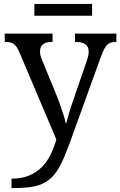

<svg xmlns="http://www.w3.org/2000/svg" viewBox="-20 -705 605 965"><path d="M564.9 -536.1V-494.1H562Q547.4 -494.1 536.9 -491Q526.4 -487.8 517.8 -479Q509.3 -470.2 502 -455.1Q494.6 -439.9 485.8 -416L334 3.9Q316.4 52.2 300.8 88.9Q285.2 125.5 268.1 151.6Q251 177.7 230.7 194.8Q210.4 211.9 184.6 222.2Q158.7 232.4 125 236.3Q91.3 240.2 46.9 240.2H38.1V192.9Q88.9 192.9 125.5 177.7Q162.1 162.6 188.7 136.2Q215.3 109.9 233.2 74Q251 38.1 263.2 -3.9L78.1 -440.9Q71.3 -456.5 64.9 -466.6Q58.6 -476.6 50.5 -482.9Q42.5 -489.3 32 -491.7Q21.5 -494.1 6.8 -494.1H3.9V-536.1H244.1V-494.1H241.2Q210.9 -494.1 196 -482.4Q181.2 -470.7 181.2 -445.8Q181.2 -437.5 182.9 -429Q184.6 -420.4 189 -409.2L262.2 -231Q269 -213.9 276.6 -193.6Q284.2 -173.3 290.8 -153.6Q297.4 -133.8 302.7 -116.2Q308.1 -98.6 310.1 -85.9H313Q318.4 -107.9 327.9 -139.4Q337.4 -170.9 350.1 -207L417 -401.9Q421.4 -414.1 423.6 -425.3Q425.8 -436.5 425.8 -444.8Q425.8 -470.7 409.4 -482.4Q393.1 -494.1 359.9 -494.1H356.9V-536.1ZM442.9 -626H152.8V-685.1H442.9Z"/></svg>

Font: Droid Serif
Style: Regular
Weight: 400
Designer: Monotype Design team
Foundry: Monotype Imaging Inc.
Version: Version 1.03